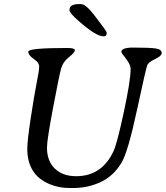

<svg xmlns="http://www.w3.org/2000/svg" viewBox="-20 -917 810 938"><path d="M501 -758.3V-753.9Q501 -739.7 486.8 -739.7H484.4Q449.7 -739.7 365.2 -813.5Q319.3 -853.5 319.3 -867.7Q319.3 -897 365.2 -897H375.5Q398.4 -897 438 -846.2Q501 -765.1 501 -758.3ZM113.3 -190.4Q113.3 -229.5 130.4 -341.8Q147.5 -454.1 159.4 -513.4Q171.4 -572.8 171.4 -592Q171.4 -611.3 144.8 -629.2Q118.2 -647 118.2 -664.8Q118.2 -682.6 309.1 -682.6Q345.7 -682.6 345.7 -671.6Q345.7 -660.6 316.7 -637.7Q287.6 -614.7 278.6 -582.5Q269.5 -550.3 239.5 -391.8Q209.5 -233.4 209.5 -195.8Q209.5 -130.4 248 -93.3Q286.6 -56.2 351.6 -56.2Q477.5 -56.2 534.2 -177.7Q551.8 -214.8 585 -369.9Q618.2 -524.9 618.2 -580.6Q618.2 -601.1 595.5 -630.1Q572.8 -659.2 572.8 -663.1Q572.8 -684.6 631.3 -684.6Q714.8 -684.6 742.4 -679.9Q770 -675.3 770 -657.7Q770 -644 738 -628.7Q706.1 -613.3 699.7 -599.1Q693.4 -585 649.2 -379.4Q605 -173.8 573.7 -122.1Q534.7 -57.1 472.2 -27.8Q409.7 1.5 338.4 1.5H317.9Q268.6 1.5 223.1 -17.1Q113.3 -62 113.3 -190.4Z"/></svg>

Font: Averia Serif Libre
Style: Italic
Weight: 400
Italic angle: -7.90001°
Version: Version 1.002